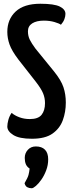

<svg xmlns="http://www.w3.org/2000/svg" viewBox="-20 -730 388 1024"><path d="M150 10Q83 10 51 -10Q19 -30 19 -55Q19 -70 24.5 -90.5Q30 -111 42 -128Q58 -114 83.5 -104.5Q109 -95 139 -95Q184 -95 202 -118Q220 -141 220 -180Q220 -208 209.5 -233Q199 -258 171 -294L77 -414Q43 -459 31 -492.5Q19 -526 19 -560Q19 -627 63.5 -668.5Q108 -710 195 -710Q269 -710 299 -695Q329 -680 329 -656Q329 -643 323.5 -628Q318 -613 305 -598Q296 -605 270.5 -612.5Q245 -620 214 -620Q175 -620 152 -605.5Q129 -591 129 -563Q129 -538 139 -518Q149 -498 169 -471L269 -348Q306 -302 318.5 -264.5Q331 -227 331 -183Q331 -133 315 -89Q299 -45 260 -17.5Q221 10 150 10ZM149 274Q136 274 125.5 268.5Q115 263 111 247Q128 218 132 203Q136 188 138 169Q123 159 117.5 145Q112 131 112 112Q112 87 128.5 69Q145 51 171 51Q203 51 220 68.5Q237 86 237 120Q237 150 226.5 178Q216 206 201 227.5Q186 249 171.5 261.5Q157 274 149 274Z"/></svg>

Font: Yanone Kaffeesatz SemiBold
Style: Regular
Weight: 600
Designer: Yanone (Cyrillic: Daniel Pouzeot, Huerta Tipografica, and Cyreal)
Foundry: Yanone
Version: Version 2.003